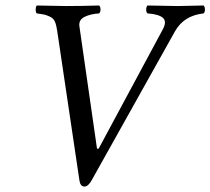

<svg xmlns="http://www.w3.org/2000/svg" viewBox="-20 -667 766 699"><path d="M617.2 -553.2Q649.4 -610.4 721.2 -618.2Q726.1 -622.1 726.1 -632.1Q726.1 -642.1 721.2 -647Q647 -645 627 -645Q597.2 -645 517.1 -647Q512.2 -642.1 512.2 -632.1Q512.2 -622.1 517.1 -618.2Q558.1 -615.2 573 -602.1Q587.9 -588.9 573.2 -561L339.8 -127Q335.9 -123 333 -127L269 -571.8Q266.1 -594.7 287.6 -605.5Q309.1 -616.2 340.8 -618.2Q345.7 -622.1 345.9 -632.1Q346.2 -642.1 340.8 -647Q274.9 -645 220.2 -645Q194.3 -645 113.8 -647Q109.9 -642.1 109.9 -632.1Q109.9 -622.1 113.8 -618.2Q135.7 -615.2 142.8 -613.5Q149.9 -611.8 162.4 -606Q174.8 -600.1 179.9 -588.1Q185.1 -576.2 188 -556.2L269 -11.2Q272 11.7 287.1 12.2Q301.3 12.2 314 -11.2Z"/></svg>

Font: Linux Libertine
Style: Italic
Weight: 400
Italic angle: -12°
Designer: Philipp H. Poll
Foundry: Philipp H. Poll
Version: Version 5.1.6 ; ttfautohint (v0.9)